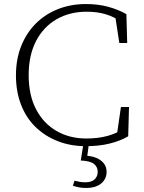

<svg xmlns="http://www.w3.org/2000/svg" viewBox="-20 -709 712 951"><path d="M405 15Q329 15 265.5 -10Q202 -35 155.5 -80.5Q109 -126 84 -191Q59 -256 59 -336Q59 -416 85 -481Q111 -546 157.5 -592.5Q204 -639 267.5 -664Q331 -689 406 -689Q466 -689 515.5 -675.5Q565 -662 606 -639L610 -496H571L549 -640L587 -634V-597Q547 -625 505 -638Q463 -651 409 -651Q325 -651 260 -613.5Q195 -576 158.5 -505.5Q122 -435 122 -337Q122 -238 158.5 -168Q195 -98 259.5 -60.5Q324 -23 408 -23Q465 -23 511.5 -35.5Q558 -48 594 -73V-39L558 -35L579 -179H619L615 -34Q576 -11 523.5 2Q471 15 405 15ZM380 86 394 -1H421L410 80L399 62Q433 63 457 73Q481 83 494.5 100.5Q508 118 508 142Q508 177 481.5 199.5Q455 222 406 222Q385 222 369 218.5Q353 215 341 211L349 186Q361 189 374.5 191.5Q388 194 402 194Q433 194 448.5 179.5Q464 165 464 142Q464 118 445.5 103Q427 88 380 86Z"/></svg>

Font: Source Serif 4 Light
Style: Regular
Weight: 300
Designer: Frank Grießhammer
Foundry: Adobe Systems Incorporated
Version: Version 4.004;hotconv 1.0.116;makeotfexe 2.5.65601